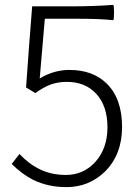

<svg xmlns="http://www.w3.org/2000/svg" viewBox="-20 -755 575 788"><path d="M253 13Q177 13 116 -17Q72 -39 28 -82L60 -123Q98 -83 136 -64Q186 -37 251 -37Q322 -37 371 -90Q421 -146 421 -232.5Q421 -319 376 -369Q331 -419 254 -419Q217 -419 185 -407Q159 -397 125 -373L87 -396L99 -562L112 -729H279Q363 -729 445 -735Q448 -731 448 -704Q448 -677 445 -672Q393 -678 305 -678H164L143 -433Q201 -468 265 -468Q361 -468 418 -412Q481 -350 481 -234Q481 -121 411 -51Q345 13 253 13Z"/></svg>

Font: GenSekiGothic TW L
Style: Regular
Weight: 300
Version: Version 1.501;PS 1;hotconv 16.6.51;makeotf.lib2.5.65220